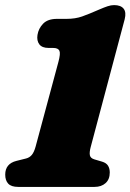

<svg xmlns="http://www.w3.org/2000/svg" viewBox="-26 -733 511 753"><path d="M164.5 -545Q139 -545 128.2 -559.2Q117.5 -573.5 121 -596Q125 -621.5 143.2 -640.2Q161.5 -659 197.5 -659H234.5Q269.5 -659 296.2 -668.5Q323 -678 364 -696Q382.5 -704 396 -708.5Q409.5 -713 421.5 -713Q447.5 -713 458.8 -699Q470 -685 463 -657.5L330 -157.5Q324 -135.5 326.5 -124Q329 -112.5 344 -108L374.5 -99Q391 -94 397.8 -83Q404.5 -72 404.5 -56.5Q404.5 -29.5 388 -14.8Q371.5 0 345 0H45.5Q18 0 6.2 -12.8Q-5.5 -25.5 -5.5 -48Q-5.5 -91 38.5 -102L76.5 -111.5Q90 -115 98.8 -125.5Q107.5 -136 113.5 -157.5L203 -490Q212 -523 207 -534Q202 -545 182 -545Z"/></svg>

Font: Fraunces 72pt S100 Black
Style: Italic
Weight: 900
Italic angle: -16°
Version: Version 1.000; ttfautohint (v1.8.3)